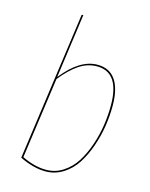

<svg xmlns="http://www.w3.org/2000/svg" viewBox="-112 -804 691 885"><g transform="rotate(15 233.0 -361.5)"><path d="M297.4 -527.8Q355 -527.8 384 -485.4Q413.1 -442.9 413.1 -362.3Q413.1 -314.9 405.5 -265.4Q397.9 -215.8 380.6 -166.3Q363.3 -116.7 338.4 -77.9Q313.5 -39.1 275.1 -14.9Q236.8 9.3 191.4 9.3Q134.8 9.3 67.9 -22.9L166.5 -731L174.3 -731.9L131.8 -424.8Q212.9 -527.8 297.4 -527.8ZM296.9 -520Q252 -520 211.9 -493.2Q171.9 -466.3 130.9 -415L76.7 -27.8Q137.7 1.5 191.9 1.5Q236.3 1.5 272.9 -22.5Q309.6 -46.4 333.5 -84.2Q357.4 -122.1 374 -170.9Q390.6 -219.7 397.7 -268.1Q404.8 -316.4 404.8 -362.3Q404.8 -520 296.9 -520Z"/></g></svg>

Font: Fira Sans Compressed Eight
Style: Italic
Weight: 100
Width: 3
Italic angle: -8°
Designer: Carrois Corporate & Edenspiekermann AG
Foundry: Carrois Corporate GbR & Edenspiekermann AG
Version: Version 4.203;PS 004.203;hotconv 1.0.88;makeotf.lib2.5.64775